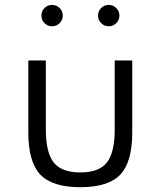

<svg xmlns="http://www.w3.org/2000/svg" viewBox="-20 -764 670 800"><path d="M314.5 16Q198 16 148 -36.5Q98 -89 98 -212V-512H171V-225Q171 -128 204 -86.8Q237 -45.5 314.5 -45.5Q392.5 -45.5 425.2 -86.8Q458 -128 458 -225V-512H531V-212Q531 -89 481.2 -36.5Q431.5 16 314.5 16ZM433 -654.5Q414.5 -654.5 401.5 -667.5Q388.5 -680.5 388.5 -699Q388.5 -717.5 401.5 -730.5Q414.5 -743.5 433 -743.5Q451.5 -743.5 464.5 -730.5Q477.5 -717.5 477.5 -699Q477.5 -680.5 464.5 -667.5Q451.5 -654.5 433 -654.5ZM197 -654.5Q178.5 -654.5 165.5 -667.5Q152.5 -680.5 152.5 -699Q152.5 -717.5 165.5 -730.5Q178.5 -743.5 197 -743.5Q215.5 -743.5 228.5 -730.5Q241.5 -717.5 241.5 -699Q241.5 -680.5 228.5 -667.5Q215.5 -654.5 197 -654.5Z"/></svg>

Font: Spartan Thin
Style: Regular
Weight: 400
Version: Version 1.004